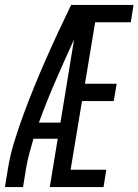

<svg xmlns="http://www.w3.org/2000/svg" viewBox="-25 -755 559 775"><path d="M-5 0 7 -74Q16 -130 33.5 -186Q51 -242 71.5 -297.5Q92 -353 114.5 -408Q137 -463 161 -517.5Q185 -572 210.5 -626.5Q236 -681 262 -735H514L503 -665H359L318 -417H446L434 -347H306L260 -70H404L393 0H176L208 -195H110Q101 -165 93 -134.5Q85 -104 80 -74L68 0ZM132 -260H219L274 -596Q236 -513 199.5 -429Q163 -345 132 -260Z"/></svg>

Font: Iosevka Term Curly
Style: Italic
Weight: 400
Italic angle: -9°
Designer: Belleve Invis
Foundry: Belleve Invis
Version: Version 32.3.0